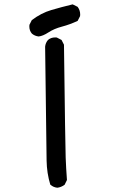

<svg xmlns="http://www.w3.org/2000/svg" viewBox="-20 -858 540 885"><path d="M234.4 -685.5Q237.3 -685.5 241.7 -685.1L263.7 -673.8L274.9 -651.9Q280.8 -182.6 282.7 -131.6Q284.7 -80.6 288.6 -28.3L277.8 -6.3Q261.7 5.4 244.1 7.3Q226.1 5.4 213.4 -5.9L211.9 -6.8Q195.8 -59.6 194.8 -117.7L188 -643.1Q189.9 -660.6 201.2 -673.8Q214.8 -685.5 234.4 -685.5ZM115.2 -736.3Q115.2 -739.3 115.7 -743.7L126.5 -765.1Q169.4 -797.9 216.8 -811.8Q264.2 -825.7 314.9 -837.9L337.4 -826.7L338.4 -825.7Q349.6 -810.5 349.6 -791Q349.6 -788.1 349.1 -783.7L337.9 -761.7Q302.7 -745.1 265.9 -735.4Q229 -725.6 203.4 -708.7Q177.7 -691.9 158.2 -689.9Q140.1 -691.9 127 -703.1Q115.2 -716.8 115.2 -736.3Z"/></svg>

Font: Bakudai
Style: Medium
Weight: 500
Version: Version 1.48